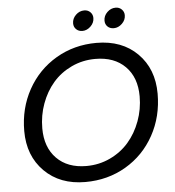

<svg xmlns="http://www.w3.org/2000/svg" viewBox="-59 -932 903 993"><g transform="rotate(-5 393.0 -435.5)"><path d="M755.9 -416Q755.9 -297.4 702.6 -200.7Q649.4 -104 555.2 -48.6Q460.9 6.8 344.2 6.8Q212.9 6.8 132.3 -73.7Q51.8 -154.3 51.8 -283.2Q51.8 -400.9 105.2 -497.6Q158.7 -594.2 252.9 -649.7Q347.2 -705.1 462.9 -705.1Q595.7 -705.1 675.8 -624.8Q755.9 -544.4 755.9 -416ZM146 -289.1Q146 -190.4 202.6 -132.8Q259.3 -75.2 356.9 -75.2Q422.9 -75.2 480.2 -102.3Q537.6 -129.4 577.1 -175Q616.7 -220.7 639.4 -282Q662.1 -343.3 662.1 -410.2Q662.1 -508.8 605.2 -565.9Q548.3 -623 450.2 -623Q383.8 -623 326.4 -595.9Q269 -568.8 229.7 -523.2Q190.4 -477.5 168.2 -416.7Q146 -356 146 -289.1ZM397 -772.9Q377.4 -772.9 364.7 -785.2Q352.1 -797.4 352.1 -815.9Q352.1 -840.8 371.1 -859.4Q390.1 -877.9 415 -877.9Q434.1 -877.9 446.5 -865.5Q459 -853 459 -835Q459 -810.1 439.7 -791.5Q420.4 -772.9 397 -772.9ZM560.1 -772.9Q540 -772.9 527.6 -784.9Q515.1 -796.9 515.1 -815.9Q515.1 -840.8 534.2 -859.4Q553.2 -877.9 578.1 -877.9Q596.7 -877.9 609.4 -865.5Q622.1 -853 622.1 -835Q622.1 -810.1 602.8 -791.5Q583.5 -772.9 560.1 -772.9Z"/></g></svg>

Font: Poppins
Style: Italic
Weight: 400
Italic angle: -10°
Designer: Ninad Kale (Devanagari), Jonny Pinhorn (Latin)
Foundry: Indian Type Foundry
Version: Version 3.200;PS 1.000;hotconv 16.6.54;makeotf.lib2.5.65590